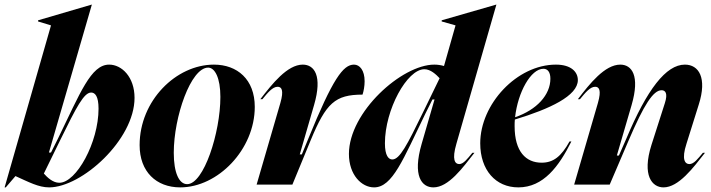

<svg xmlns="http://www.w3.org/2000/svg" viewBox="-38 -800 3082 832"><path d="M-18 12H-13L29 -37C87 -11 129 12 175 12C316 12 545 -194 545 -376C545 -466 490 -520 435 -520C356 -520 310 -398 213 -199L183 -139H174L360 -780H359L127 -712V-707L183 -690ZM152 -48 223 -193C294 -338 326 -399 357 -399C374 -399 389 -383 389 -329C389 -183 293 -8 219 -8C191 -8 167 -31 152 -48Z M1066 -337C1066 -456 990 -520 889 -520C725 -520 567 -364 567 -171C567 -56 639 12 743 12C906 12 1066 -152 1066 -337ZM715 -138C715 -294 789 -507 864 -507C893 -507 917 -463 917 -380C917 -225 845 -2 773 -2C738 -2 715 -51 715 -138Z M1177 -354 1074 0H1229L1309 -194C1375 -353 1414 -390 1533 -390C1538 -405 1542 -427 1542 -448C1542 -495 1521 -520 1496 -520C1449 -520 1404 -459 1298 -199L1270 -131H1261L1323 -345C1360 -472 1324 -520 1274 -520C1207 -520 1141 -436 1090 -370H1099C1122 -398 1143 -424 1165 -424C1182 -424 1193 -410 1177 -354Z M1940 -178 2113 -780H2112L1876 -712V-707L1936 -690L1886 -514C1872 -518 1858 -520 1844 -520C1703 -520 1474 -314 1474 -133C1474 -42 1529 12 1583 12C1663 12 1709 -110 1806 -309L1836 -369H1845L1789 -176C1749 -38 1789 12 1840 12C1906 12 1967 -73 2018 -138H2009C1987 -111 1970 -89 1952 -89C1934 -89 1919 -107 1940 -178ZM1630 -179C1630 -325 1726 -500 1801 -500C1828 -500 1852 -477 1867 -461L1796 -315C1726 -171 1694 -109 1662 -109C1646 -109 1630 -125 1630 -179Z M2043 -179C2043 -63 2110 12 2208 12C2317 12 2384 -79 2438 -187H2430C2394 -122 2360 -95 2309 -95C2241 -95 2192 -143 2192 -253C2192 -263 2192 -272 2193 -282C2345 -328 2466 -385 2466 -453C2466 -489 2436 -520 2371 -520C2202 -520 2043 -349 2043 -179ZM2194 -292C2206 -400 2262 -502 2317 -502C2334 -502 2347 -489 2347 -459C2347 -389 2288 -324 2194 -292Z M2553 -354 2450 0H2604L2685 -189C2753 -348 2793 -409 2829 -409C2845 -409 2857 -396 2843 -353L2785 -172C2743 -39 2788 12 2837 12C2903 12 2966 -73 3017 -138H3008C2985 -111 2969 -89 2949 -89C2931 -89 2914 -108 2937 -178L2990 -347C3027 -463 2990 -520 2930 -520C2848 -520 2766 -413 2676 -199L2644 -126H2635L2699 -345C2736 -472 2700 -520 2650 -520C2583 -520 2517 -437 2466 -370H2475C2498 -398 2519 -424 2541 -424C2558 -424 2569 -410 2553 -354Z"/></svg>

Font: Nyght Serif Bold Italic
Style: Regular
Weight: 700
Italic angle: -16°
Designer: Maksym Kobuzan
Version: Version 0.410;Glyphs 3.1.2 (3151)